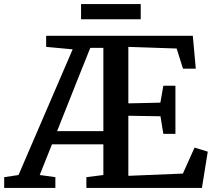

<svg xmlns="http://www.w3.org/2000/svg" viewBox="-58 -918 1044 938"><path d="M-37.5 0V-52.5L32.5 -63L297 -677L167.5 -689V-743H884L898.5 -582.5H836L805 -681L569 -689V-413L725.5 -416.5L740 -499H799V-264H740L726 -350L569 -352.5V-59L835.5 -70L892.5 -197L957 -177L928.5 0H364V-52.5L447 -63V-213H196L136 -63L212.5 -52.5V0ZM221 -277.5H447V-684H383L329.5 -550.5ZM629.5 -898V-824H338V-898Z"/></svg>

Font: Merriweather SemiBold
Style: Regular
Weight: 600
Version: Version 2.100